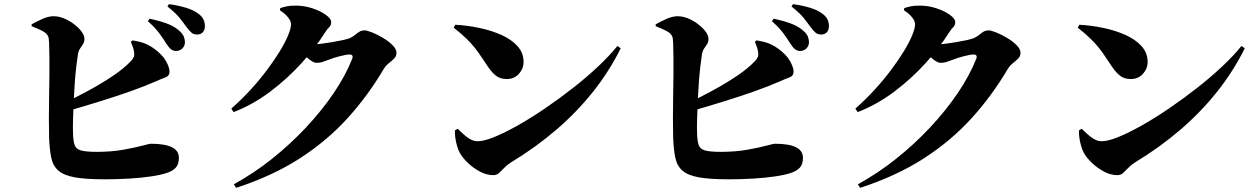

<svg xmlns="http://www.w3.org/2000/svg" viewBox="-20 -834 6040 923"><path d="M826 -589Q813 -589 802.5 -597Q792 -605 781 -622Q768 -643 748 -671Q728 -699 691 -732L699 -744Q743 -735 780.5 -721.5Q818 -708 843 -685Q858 -672 863.5 -658.5Q869 -645 869 -631Q869 -614 857 -601.5Q845 -589 826 -589ZM482 28Q392 28 339.5 18.5Q287 9 261 -13.5Q235 -36 226.5 -75.5Q218 -115 216 -174Q215 -217 215 -267.5Q215 -318 216 -370.5Q217 -423 217.5 -472Q218 -521 217.5 -561Q217 -601 216 -627.5Q215 -654 211 -660Q204 -675 182.5 -686Q161 -697 132 -708V-717Q151 -728 181.5 -742Q212 -756 237 -756Q263 -756 289 -745Q315 -734 337 -717Q359 -700 372.5 -681.5Q386 -663 386 -648Q386 -633 379.5 -622.5Q373 -612 365.5 -601.5Q358 -591 355 -576Q351 -551 346.5 -512.5Q342 -474 339 -430Q336 -386 334 -341.5Q332 -297 331 -258.5Q330 -220 331 -193Q332 -156 339 -136.5Q346 -117 370 -110.5Q394 -104 445 -104Q515 -104 571.5 -114Q628 -124 663.5 -133.5Q699 -143 705 -143Q772 -143 806 -126.5Q840 -110 840 -75Q840 -43 824 -27Q808 -11 783 -3Q754 7 706.5 14Q659 21 601.5 24.5Q544 28 482 28ZM286 -338Q348 -367 410 -401Q472 -435 524 -470Q576 -505 608 -539Q619 -550 623 -560Q627 -570 624 -587Q622 -601 616.5 -614Q611 -627 609 -633L617 -640Q649 -635 672.5 -626.5Q696 -618 721 -600Q760 -572 777.5 -541Q795 -510 795 -490Q795 -469 775.5 -462Q756 -455 727 -442Q674 -419 609.5 -396Q545 -373 468 -349Q391 -325 301 -299ZM927 -668Q911 -668 900.5 -677Q890 -686 876 -705Q864 -722 845.5 -745.5Q827 -769 785 -803L792 -814Q837 -808 873 -797Q909 -786 931 -770Q950 -757 957.5 -741.5Q965 -726 965 -708Q965 -690 955 -679Q945 -668 927 -668Z M1104 52Q1199 0 1287 -70Q1375 -140 1450.5 -220.5Q1526 -301 1583.5 -385.5Q1641 -470 1673 -551Q1681 -572 1660 -572Q1652 -572 1639 -569.5Q1626 -567 1610.5 -563Q1595 -559 1581 -554.5Q1567 -550 1558 -546Q1542 -540 1530 -536Q1518 -532 1501 -532Q1488 -532 1468 -547.5Q1448 -563 1426 -582L1446 -624Q1463 -622 1473 -621.5Q1483 -621 1494 -621Q1504 -621 1527 -624Q1550 -627 1577 -631.5Q1604 -636 1627 -641Q1650 -646 1660 -650Q1678 -658 1695.5 -673Q1713 -688 1732 -688Q1744 -688 1769 -678Q1794 -668 1821 -652Q1848 -636 1867 -617Q1886 -598 1886 -580Q1886 -564 1874.5 -552.5Q1863 -541 1849 -530Q1835 -519 1825 -503Q1749 -374 1650.5 -265.5Q1552 -157 1421 -72.5Q1290 12 1115 69ZM1092 -312Q1141 -355 1184.5 -402.5Q1228 -450 1263.5 -497.5Q1299 -545 1325 -587.5Q1351 -630 1365 -664Q1379 -698 1379 -718Q1379 -733 1364 -751.5Q1349 -770 1326 -784L1327 -795Q1342 -800 1358 -803.5Q1374 -807 1402 -807Q1443 -807 1482 -794Q1521 -781 1546.5 -762.5Q1572 -744 1572 -729Q1572 -712 1563.5 -704.5Q1555 -697 1542 -677Q1497 -605 1429.5 -530.5Q1362 -456 1279 -393.5Q1196 -331 1103 -295Z M2351 8Q2318 8 2284.5 -10.5Q2251 -29 2225.5 -54.5Q2200 -80 2189 -102Q2179 -122 2172.5 -151.5Q2166 -181 2167 -207L2180 -215Q2190 -206 2205 -191.5Q2220 -177 2238.5 -166Q2257 -155 2276 -155Q2307 -155 2358 -176Q2409 -197 2472.5 -233Q2536 -269 2604 -315.5Q2672 -362 2737.5 -413.5Q2803 -465 2857.5 -516.5Q2912 -568 2948 -613L2964 -602Q2909 -491 2831 -393Q2753 -295 2654 -210Q2555 -125 2436 -53Q2417 -41 2404 -27Q2391 -13 2379.5 -2.5Q2368 8 2351 8ZM2416 -454Q2385 -454 2365 -469.5Q2345 -485 2326 -513Q2308 -539 2294 -560.5Q2280 -582 2263.5 -603Q2247 -624 2223 -647.5Q2199 -671 2161 -701L2169 -715Q2225 -712 2283 -700Q2341 -688 2389.5 -666.5Q2438 -645 2467.5 -612.5Q2497 -580 2497 -536Q2497 -504 2474.5 -479Q2452 -454 2416 -454Z M3826 -589Q3813 -589 3802.5 -597Q3792 -605 3781 -622Q3768 -643 3748 -671Q3728 -699 3691 -732L3699 -744Q3743 -735 3780.5 -721.5Q3818 -708 3843 -685Q3858 -672 3863.5 -658.5Q3869 -645 3869 -631Q3869 -614 3857 -601.5Q3845 -589 3826 -589ZM3482 28Q3392 28 3339.5 18.5Q3287 9 3261 -13.5Q3235 -36 3226.5 -75.5Q3218 -115 3216 -174Q3215 -217 3215 -267.5Q3215 -318 3216 -370.5Q3217 -423 3217.5 -472Q3218 -521 3217.5 -561Q3217 -601 3216 -627.5Q3215 -654 3211 -660Q3204 -675 3182.5 -686Q3161 -697 3132 -708V-717Q3151 -728 3181.5 -742Q3212 -756 3237 -756Q3263 -756 3289 -745Q3315 -734 3337 -717Q3359 -700 3372.5 -681.5Q3386 -663 3386 -648Q3386 -633 3379.5 -622.5Q3373 -612 3365.5 -601.5Q3358 -591 3355 -576Q3351 -551 3346.5 -512.5Q3342 -474 3339 -430Q3336 -386 3334 -341.5Q3332 -297 3331 -258.5Q3330 -220 3331 -193Q3332 -156 3339 -136.5Q3346 -117 3370 -110.5Q3394 -104 3445 -104Q3515 -104 3571.5 -114Q3628 -124 3663.5 -133.5Q3699 -143 3705 -143Q3772 -143 3806 -126.5Q3840 -110 3840 -75Q3840 -43 3824 -27Q3808 -11 3783 -3Q3754 7 3706.5 14Q3659 21 3601.5 24.5Q3544 28 3482 28ZM3286 -338Q3348 -367 3410 -401Q3472 -435 3524 -470Q3576 -505 3608 -539Q3619 -550 3623 -560Q3627 -570 3624 -587Q3622 -601 3616.5 -614Q3611 -627 3609 -633L3617 -640Q3649 -635 3672.5 -626.5Q3696 -618 3721 -600Q3760 -572 3777.5 -541Q3795 -510 3795 -490Q3795 -469 3775.5 -462Q3756 -455 3727 -442Q3674 -419 3609.5 -396Q3545 -373 3468 -349Q3391 -325 3301 -299ZM3927 -668Q3911 -668 3900.5 -677Q3890 -686 3876 -705Q3864 -722 3845.5 -745.5Q3827 -769 3785 -803L3792 -814Q3837 -808 3873 -797Q3909 -786 3931 -770Q3950 -757 3957.5 -741.5Q3965 -726 3965 -708Q3965 -690 3955 -679Q3945 -668 3927 -668Z M4104 52Q4199 0 4287 -70Q4375 -140 4450.5 -220.5Q4526 -301 4583.5 -385.5Q4641 -470 4673 -551Q4681 -572 4660 -572Q4652 -572 4639 -569.5Q4626 -567 4610.5 -563Q4595 -559 4581 -554.5Q4567 -550 4558 -546Q4542 -540 4530 -536Q4518 -532 4501 -532Q4488 -532 4468 -547.5Q4448 -563 4426 -582L4446 -624Q4463 -622 4473 -621.5Q4483 -621 4494 -621Q4504 -621 4527 -624Q4550 -627 4577 -631.5Q4604 -636 4627 -641Q4650 -646 4660 -650Q4678 -658 4695.5 -673Q4713 -688 4732 -688Q4744 -688 4769 -678Q4794 -668 4821 -652Q4848 -636 4867 -617Q4886 -598 4886 -580Q4886 -564 4874.5 -552.5Q4863 -541 4849 -530Q4835 -519 4825 -503Q4749 -374 4650.5 -265.5Q4552 -157 4421 -72.5Q4290 12 4115 69ZM4092 -312Q4141 -355 4184.5 -402.5Q4228 -450 4263.5 -497.5Q4299 -545 4325 -587.5Q4351 -630 4365 -664Q4379 -698 4379 -718Q4379 -733 4364 -751.5Q4349 -770 4326 -784L4327 -795Q4342 -800 4358 -803.5Q4374 -807 4402 -807Q4443 -807 4482 -794Q4521 -781 4546.5 -762.5Q4572 -744 4572 -729Q4572 -712 4563.5 -704.5Q4555 -697 4542 -677Q4497 -605 4429.5 -530.5Q4362 -456 4279 -393.5Q4196 -331 4103 -295Z M5351 8Q5318 8 5284.5 -10.5Q5251 -29 5225.5 -54.5Q5200 -80 5189 -102Q5179 -122 5172.5 -151.5Q5166 -181 5167 -207L5180 -215Q5190 -206 5205 -191.5Q5220 -177 5238.5 -166Q5257 -155 5276 -155Q5307 -155 5358 -176Q5409 -197 5472.5 -233Q5536 -269 5604 -315.5Q5672 -362 5737.5 -413.5Q5803 -465 5857.5 -516.5Q5912 -568 5948 -613L5964 -602Q5909 -491 5831 -393Q5753 -295 5654 -210Q5555 -125 5436 -53Q5417 -41 5404 -27Q5391 -13 5379.5 -2.5Q5368 8 5351 8ZM5416 -454Q5385 -454 5365 -469.5Q5345 -485 5326 -513Q5308 -539 5294 -560.5Q5280 -582 5263.5 -603Q5247 -624 5223 -647.5Q5199 -671 5161 -701L5169 -715Q5225 -712 5283 -700Q5341 -688 5389.5 -666.5Q5438 -645 5467.5 -612.5Q5497 -580 5497 -536Q5497 -504 5474.5 -479Q5452 -454 5416 -454Z"/></svg>

Font: Noto Serif JP Black
Style: Regular
Weight: 900
Designer: Ryoko NISHIZUKA 西塚涼子 (kana & ideographs); Frank Grießhammer (Latin, Greek & Cyrillic); Wenlong ZHANG 张文龙 (bopomofo); San
Foundry: Adobe
Version: Version 2.003-H1;hotconv 1.1.1;makeotfexe 2.6.0